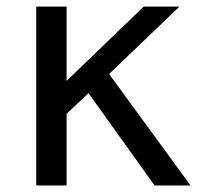

<svg xmlns="http://www.w3.org/2000/svg" viewBox="-20 -567 642 587"><path d="M90.8 -546.9H183.6V-319.8L419.4 -546.9H528.8L313.5 -340.8L562.5 0H452.6L250.5 -282.2L183.6 -219.2V0H90.8Z"/></svg>

Font: Hack
Style: Regular
Weight: 400
Monospace: yes
Designer: Christopher Simpkins
Foundry: Christopher Simpkins
Version: Version 2.019; ttfautohint (v1.4.1) -l 4 -r 80 -G 350 -x 0 -